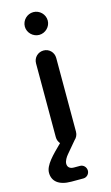

<svg xmlns="http://www.w3.org/2000/svg" viewBox="-144 -802 618 1067"><g transform="rotate(-15 165.5 -268.5)"><path d="M147.5 62C161.1 45.4 181.2 22.9 203.1 -3.9C215.3 -14.6 223.1 -29.8 223.1 -47.4V-471.7C223.1 -504.9 197.3 -530.3 165.5 -530.3C132.8 -530.3 106.9 -504.9 106.9 -471.7V-47.4C106.9 -32.7 112.3 -19.5 121.1 -9.3C67.4 43.5 19 90.3 19 134.3C19 182.1 53.2 213.9 126.5 213.9H195.8C215.3 213.9 231 197.3 231 178.2C231 157.7 214.8 141.6 195.8 141.6H160.2C135.7 141.6 124.5 128.4 124.5 110.8C124.5 94.2 136.7 74.7 147.5 62ZM99.6 -685.1C99.6 -649.9 129.9 -620.1 165.5 -620.1C201.2 -620.1 231.4 -649.9 231.4 -685.1C231.4 -721.7 201.2 -751 165.5 -751C129.9 -751 99.6 -721.7 99.6 -685.1Z"/></g></svg>

Font: Supermercado One
Style: Regular
Weight: 400
Designer: James Grieshaber
Foundry: James Grieshaber
Version: Version 1.002